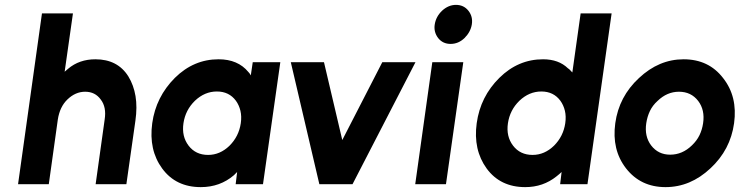

<svg xmlns="http://www.w3.org/2000/svg" viewBox="-20 -755 3032 787"><path d="M498 0 535 -260Q543 -316 535.5 -361Q528 -406 506 -442Q462 -512 371 -512Q305 -512 259 -473Q255 -470 252 -467Q249 -464 245 -461L279 -700H152L54 0H180L217 -265Q225 -317 256 -347Q289 -379 329 -379Q370 -379 393 -347Q417 -316 409 -265L372 0Z M1016 -500 1008 -446Q1006 -450 1003.5 -453.5Q1001 -457 998 -460Q955 -512 876 -512Q774 -512 697 -436Q619 -358 604 -250Q589 -140 645 -64Q701 12 803 12Q882 12 939 -37Q942 -40 945.5 -43.5Q949 -47 952 -50L946 0H1058L1129 -500ZM869 -380Q919 -380 947 -342Q960 -324 965.5 -301Q971 -278 967 -250Q963 -223 951.5 -200Q940 -177 921 -158Q882 -120 833 -120Q782 -120 753 -158Q724 -196 732 -250Q740 -304 779 -342Q819 -380 869 -380Z M1172 -500 1289 0H1425L1683 -500H1547L1383 -181L1308 -500Z M1682 0H1808L1879 -500H1752ZM1914 -655Q1919 -687 1900 -711Q1881 -735 1849 -735Q1818 -735 1792 -711Q1767 -687 1762 -655Q1757 -624 1776 -599Q1795 -575 1827 -575Q1859 -575 1884 -599Q1909 -624 1914 -655Z M2199 -380Q2149 -380 2109 -342Q2070 -304 2062 -250Q2054 -196 2083 -158Q2112 -120 2163 -120Q2212 -120 2251 -158Q2270 -177 2281.5 -200Q2293 -223 2297 -250Q2301 -278 2295.5 -301Q2290 -324 2277 -342Q2249 -380 2199 -380ZM2206 -512Q2270 -512 2308 -475Q2313 -472 2317 -467.5Q2321 -463 2326 -458L2360 -700H2487L2388 0H2276L2282 -50Q2278 -46 2272 -41Q2266 -36 2261 -32Q2206 12 2133 12Q2031 12 1975 -64Q1919 -141 1934 -250Q1949 -359 2027 -436Q2104 -512 2206 -512Z M2763 -379Q2813 -379 2842 -341Q2870 -304 2862 -250Q2858 -223 2847 -200.5Q2836 -178 2816 -159Q2777 -121 2727 -121Q2678 -121 2649 -159Q2621 -196 2629 -250Q2633 -277 2644 -300Q2655 -323 2675 -341Q2714 -379 2763 -379ZM2782 -512Q2681 -512 2599 -435Q2517 -359 2502 -250Q2487 -141 2546 -65Q2606 12 2708 12Q2810 12 2892 -65Q2974 -141 2989 -250Q3004 -359 2944 -435Q2885 -512 2782 -512Z"/></svg>

Font: Unageo
Style: Bold-Italic
Weight: 700
Designer: Richard Sepsi
Foundry: Richard Sepsi
Version: Version 2.000